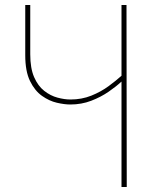

<svg xmlns="http://www.w3.org/2000/svg" viewBox="-20 -748 612 768"><path d="M466 0V-421H465Q446 -403 415 -381.5Q384 -360 345 -345Q306 -330 261 -330Q238 -330 207.5 -337Q177 -344 148 -364.5Q119 -385 100 -424Q81 -463 81 -527V-728H101V-531Q101 -475 116.5 -439.5Q132 -404 157 -384.5Q182 -365 210 -357.5Q238 -350 262 -350Q307 -350 345.5 -365.5Q384 -381 414.5 -403.5Q445 -426 466 -445V-728H486L487 0Z"/></svg>

Font: Murecho Thin
Style: Regular
Weight: 100
Designer: Neil Summerour
Foundry: Positype
Version: Version 1.010